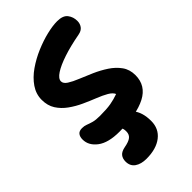

<svg xmlns="http://www.w3.org/2000/svg" viewBox="-278 -802 1129 1129"><g transform="rotate(-45 286.0 -238.0)"><path d="M235 9Q143 9 96 -26.5Q49 -62 49 -112Q49 -135 59.5 -148.5Q70 -162 94 -162Q113 -162 128 -156Q143 -150 164 -144Q185 -138 220 -138Q277 -138 311 -144Q345 -150 378 -162Q370 -181 343 -196.5Q316 -212 278 -227Q240 -242 199.5 -260.5Q159 -279 123.5 -304.5Q88 -330 66 -364.5Q44 -399 44 -447Q44 -495 72 -536Q100 -577 146 -609Q192 -641 245 -663.5Q298 -686 348 -698Q398 -710 435 -710Q483 -710 502 -685Q521 -660 521 -627Q521 -604 508.5 -587Q496 -570 469 -565Q388 -550 328 -530Q268 -510 234.5 -488Q201 -466 201 -444Q201 -425 225 -409.5Q249 -394 287.5 -378.5Q326 -363 369 -344Q412 -325 450 -300Q488 -275 512.5 -241Q537 -207 537 -160Q537 -73 458 -32Q379 9 235 9ZM235 234Q191 234 163.5 215Q136 196 136 158Q136 133 149 117Q162 101 193 95Q232 88 248.5 74.5Q265 61 265 36Q265 14 258.5 5.5Q252 -3 245 -9Q238 -15 238 -29Q238 -40 249 -49.5Q260 -59 284 -59Q343 -59 377.5 -18Q412 23 412 96Q412 160 364.5 197Q317 234 235 234Z"/></g></svg>

Font: Shantell Sans Normal
Style: Bold
Weight: 700
Designer: Stephen Nixon, Anya Danilova, Shantell Martin
Foundry: Arrow Type
Version: Version 1.009;[a7da0bfa3]